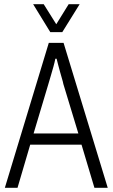

<svg xmlns="http://www.w3.org/2000/svg" viewBox="-20 -889 533 909"><path d="M3 0 211 -686H281L490 0H427L366 -204H123L63 0ZM139 -257H351L280 -491Q278 -502 273.5 -516.5Q269 -531 264.5 -548Q260 -565 255.5 -581.5Q251 -598 248 -611H242Q239 -595 233 -573.5Q227 -552 220.5 -530Q214 -508 209 -491ZM137 -869H187L261 -751H232L305 -869H357L275 -737H218Z"/></svg>

Font: Archivo Condensed ExtraLight
Style: Regular
Weight: 250
Width: 3
Designer: Hector Gatti
Foundry: Omnibus-Type
Version: Version 2.001